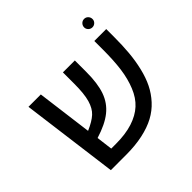

<svg xmlns="http://www.w3.org/2000/svg" viewBox="-167 -870 1051 1051"><g transform="rotate(-45 358.5 -344.5)"><path d="M610.8 -624Q597.2 -624 587.6 -633.5Q578.1 -643.1 578.1 -655.8Q578.1 -669.4 587.6 -679.2Q597.2 -689 610.8 -689Q624.5 -689 633.8 -679.2Q643.1 -669.4 643.1 -655.8Q643.1 -642.6 633.5 -633.3Q624 -624 610.8 -624ZM564.9 -564H657.2V-505.9Q657.2 -438.5 652.3 -383.3Q647.5 -328.1 634.8 -274.9Q622.1 -221.7 601.8 -180.7Q581.5 -139.6 549.8 -105Q518.1 -70.3 475.8 -47.6Q433.6 -24.9 376 -12.5Q318.4 0 247.1 0H128.9L55.2 -564H150.9L192.9 -240.2Q244.6 -262.7 270.5 -286.6Q296.4 -310.5 309.1 -354.5Q321.8 -398.4 321.8 -476.1V-564H414.1V-476.1Q414.1 -386.7 394.3 -330.3Q374.5 -273.9 328.9 -237.3Q283.2 -200.7 202.1 -175.8L213.9 -82H250Q324.7 -82 379.4 -99.6Q434.1 -117.2 469.7 -149.9Q505.4 -182.6 526.6 -234.9Q547.9 -287.1 556.4 -349.6Q564.9 -412.1 564.9 -497.1Z"/></g></svg>

Font: FiraGO
Style: Regular
Weight: 400
Designer: bBox Type
Foundry: bBox Type GmbH
Version: Version 1.001;PS 001.001;hotconv 1.0.88;makeotf.lib2.5.64775